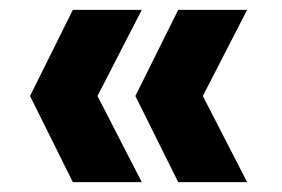

<svg xmlns="http://www.w3.org/2000/svg" viewBox="-20 -490 572 390"><path d="M342 -120 255 -295 342 -470H482L392 -295L482 -120ZM128 -120 41 -295 128 -470H268L178 -295L268 -120Z"/></svg>

Font: DM Sans 12pt Black
Style: Regular
Weight: 900
Version: Version 4.004;gftools[0.9.30]